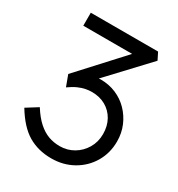

<svg xmlns="http://www.w3.org/2000/svg" viewBox="-169 -812 868 934"><g transform="rotate(30 264.5 -345.0)"><path d="M20 -138 84 -178Q111 -135 139.5 -109.5Q168 -84 198 -73Q228 -62 262 -62Q304 -62 339 -82.5Q374 -103 395 -138.5Q416 -174 416 -218Q416 -263 397 -297Q378 -331 344.5 -350Q311 -369 267 -369Q251 -369 232.5 -365.5Q214 -362 192.5 -352.5Q171 -343 146 -325L123 -387L370 -656L387 -627H69V-700H447L467 -660L227 -404L207 -424Q220 -432 238 -437.5Q256 -443 274 -443Q320 -443 360 -426Q400 -409 429.5 -378.5Q459 -348 476 -308Q493 -268 493 -221Q493 -156 462 -103.5Q431 -51 377 -20.5Q323 10 256 10Q182 10 125.5 -23.5Q69 -57 20 -138Z"/></g></svg>

Font: Our Lexend Light
Style: Regular
Weight: 300
Designer: Bonnie Shaver-Troup, Thomas Jockin
Foundry: Lexend
Version: Version 1.007